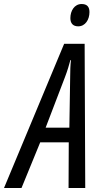

<svg xmlns="http://www.w3.org/2000/svg" viewBox="-85 -935 509 955"><path d="M304 -804C339 -804 360 -837 360 -875C360 -902 347 -915 321 -915C285 -915 265 -881 265 -845C265 -819 278 -804 304 -804ZM-65 0H22L115 -227H257L256 0H339L336 -717H234ZM142 -300 238 -551C251 -585 259 -613 265 -636H268C265 -612 264 -583 264 -551L260 -300Z"/></svg>

Font: Noto Sans ExtraCondensed
Style: Italic
Weight: 400
Width: 2
Italic angle: -12°
Designer: Monotype Design Team
Foundry: Monotype Imaging Inc.
Version: Version 2.013